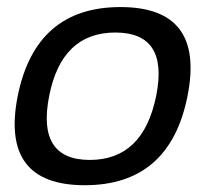

<svg xmlns="http://www.w3.org/2000/svg" viewBox="-20 -533 626 552"><path d="M238.3 -73.2Q392.1 -73.2 429.2 -258.3Q465.3 -439.5 311.5 -439.5Q157.7 -439.5 121.6 -258.3Q84.5 -73.2 238.3 -73.2ZM30.8 -256.3Q82 -512.7 326.2 -512.7Q570.3 -512.7 519 -256.3Q467.8 -0.5 223.6 -0.5Q-19.5 -0.5 30.8 -256.3Z"/></svg>

Font: Sansation
Style: Italic
Weight: 400
Designer: Bernd Montag
Version: Version 1.301